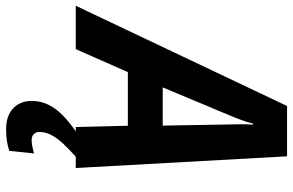

<svg xmlns="http://www.w3.org/2000/svg" viewBox="-252 -564 991 650"><g transform="rotate(90 244.0 -239.5)"><path d="M-61 0 278.3 -715.3H448.7L488.3 0H349.6L345.2 -176.3H163.6L85.9 0ZM215.3 -294.4H344.7L341.3 -495.1Q340.8 -522 340.3 -547.9Q339.8 -573.7 341.3 -601.1H338.4Q332 -576.7 322.8 -552.5Q313.5 -528.3 301.8 -501ZM357.9 235.8Q311 235.8 286.1 211.9Q261.2 188 261.2 149.4Q261.2 118.2 274.2 92.3Q287.1 66.4 310.3 43.7Q333.5 21 364.3 0H450.2Q425.3 22 406.5 42Q387.7 62 377.2 81.5Q366.7 101.1 366.2 122.1Q366.2 135.3 373.8 142.3Q381.3 149.4 393.1 149.4Q404.3 149.4 415.5 147Q426.8 144.5 439 141.6L430.2 225.1Q413.6 230.5 396 233.2Q378.4 235.8 357.9 235.8Z"/></g></svg>

Font: Open Sans SemiCondensed
Style: Bold Italic
Weight: 700
Width: 4
Italic angle: -12°
Designer: Monotype Design Team
Foundry: Monotype Imaging Inc.
Version: Version 3.003